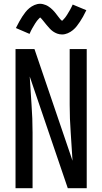

<svg xmlns="http://www.w3.org/2000/svg" viewBox="-20 -994 540 1014"><path d="M62 0V-735H162L363 -145Q359 -219 353.5 -293Q348 -367 348 -441V-735H438V0H338L137 -590Q141 -516 146.5 -442Q152 -368 152 -294V0ZM308 -812Q294 -812 282 -816.5Q270 -821 260 -828Q250 -835 241 -845Q232 -855 224.5 -864Q217 -873 208 -884.5Q199 -896 192 -902Q190 -900 184.5 -894.5Q179 -889 176.5 -885.5Q174 -882 171 -878Q168 -874 165 -869Q162 -864 158.5 -858Q155 -852 151 -845.5Q147 -839 143.5 -831.5Q140 -824 136 -815L64 -846Q73 -864 81.5 -879.5Q90 -895 98 -907Q106 -919 114.5 -930Q123 -941 135 -951Q147 -961 162 -967.5Q177 -974 192 -974Q200 -974 207.5 -972Q215 -970 221.5 -967.5Q228 -965 235 -960.5Q242 -956 247.5 -951.5Q253 -947 259 -941Q265 -935 269.5 -929.5Q274 -924 278.5 -918Q283 -912 288.5 -905Q294 -898 298 -893Q302 -888 308 -884Q310 -886 315.5 -891.5Q321 -897 323.5 -900.5Q326 -904 329 -908Q332 -912 335 -917Q338 -922 341.5 -928Q345 -934 349 -940.5Q353 -947 356.5 -954.5Q360 -962 364 -970L436 -940Q427 -921 418.5 -906Q410 -891 402 -879Q394 -867 385.5 -856Q377 -845 365 -835Q353 -825 338 -818.5Q323 -812 308 -812Z"/></svg>

Font: Iosevka SS18 Medium
Style: Regular
Weight: 500
Monospace: yes
Designer: Belleve Invis
Foundry: Belleve Invis
Version: Version 25.1.1; ttfautohint (v1.8.4)